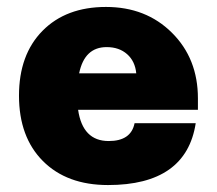

<svg xmlns="http://www.w3.org/2000/svg" viewBox="-20 -530 630 558"><path d="M35.2 -252Q35.2 -371.1 103.5 -440.4Q171.9 -509.8 288.1 -509.8Q404.3 -509.8 479.7 -434.8Q555.2 -359.9 555.2 -244.1V-210.9H207Q220.2 -120.1 295.9 -120.1Q360.8 -120.1 371.1 -171.9H548.8Q521 7.8 293.9 7.8Q174.3 7.8 104.7 -62Q35.2 -131.8 35.2 -252ZM290 -393.1Q225.6 -393.1 210 -316.9H376Q372.6 -352.1 349.4 -372.6Q326.2 -393.1 290 -393.1Z"/></svg>

Font: Overused Grotesk ExtraBold
Style: Regular
Weight: 800
Version: Version 0.002